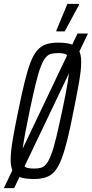

<svg xmlns="http://www.w3.org/2000/svg" viewBox="-36 -916 474 991"><path d="M-16 55 364 -743H418L37 55ZM139 8Q97 8 70.5 -0.5Q44 -9 31.5 -30.5Q19 -52 19 -91Q19 -132 29.5 -194Q40 -256 58 -343Q76 -431 91 -492.5Q106 -554 121.5 -594Q137 -634 156 -656Q175 -678 201 -687Q227 -696 263 -696Q306 -696 332 -687.5Q358 -679 370.5 -657.5Q383 -636 383 -596Q383 -556 372.5 -494.5Q362 -433 344 -345Q327 -257 312 -196.5Q297 -136 281.5 -95.5Q266 -55 247 -32.5Q228 -10 201.5 -1Q175 8 139 8ZM139 -46Q160 -46 175 -50Q190 -54 202.5 -69Q215 -84 227.5 -116Q240 -148 253.5 -203.5Q267 -259 285 -344Q305 -438 314 -494Q323 -550 323 -580Q323 -608 316.5 -621.5Q310 -635 297 -638.5Q284 -642 265 -642Q243 -642 227.5 -638Q212 -634 199.5 -619Q187 -604 174.5 -572Q162 -540 148.5 -484.5Q135 -429 117 -344Q104 -281 95.5 -236Q87 -191 82.5 -159.5Q78 -128 78 -107Q78 -79 84.5 -66Q91 -53 105 -49.5Q119 -46 139 -46ZM255 -754V-759L312 -896H372V-891L298 -754Z"/></svg>

Font: Saira UltraCondensed
Style: Italic
Weight: 400
Width: 1
Italic angle: -12°
Designer: Hector Gatti with collaboration of the Omnibus-Type team
Foundry: Omnibus-Type
Version: Version 1.101